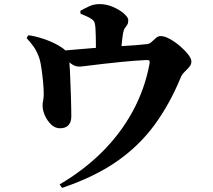

<svg xmlns="http://www.w3.org/2000/svg" viewBox="-20 -841 1040 937"><path d="M271 59Q390 -11 479.5 -100.5Q569 -190 627.5 -297.5Q686 -405 709 -526Q712 -540 709 -544.5Q706 -549 694 -548Q634 -545 579.5 -539.5Q525 -534 480.5 -529Q436 -524 406.5 -520Q377 -516 367 -516Q345 -516 326 -531Q323 -534 319 -537Q319 -523 321 -502Q322 -474 323.5 -440.5Q325 -407 326 -374Q327 -341 327.5 -314.5Q328 -288 328 -273Q328 -244 313.5 -229.5Q299 -215 273 -215Q249 -215 230 -233Q211 -251 199.5 -276.5Q188 -302 188 -324Q187 -332 189.5 -344Q192 -356 193 -371Q194 -385 192.5 -411Q191 -437 187.5 -467.5Q184 -498 179.5 -524.5Q175 -551 169 -565Q158 -594 144 -613.5Q130 -633 110 -655L118 -669Q151 -665 191.5 -651.5Q232 -638 262 -621Q287 -607 299 -595Q329 -597 358 -600Q402 -603 441 -607Q444 -607 448 -607V-619Q448 -639 447.5 -661Q447 -683 446 -701Q445 -718 442 -729Q439 -740 427 -748Q415 -756 401.5 -762Q388 -768 373 -774L372 -788Q391 -799 414.5 -810Q438 -821 466 -821Q500 -821 532 -807Q564 -793 585 -774.5Q606 -756 606 -743Q606 -728 601 -720Q596 -712 590 -704.5Q584 -697 581 -681Q578 -666 576 -645Q574 -630 573 -616Q573 -616 574 -616Q610 -618 643 -620.5Q676 -623 700 -626Q711 -628 721 -637.5Q731 -647 741.5 -656Q752 -665 764 -665Q783 -665 808.5 -651Q834 -637 858 -616.5Q882 -596 898 -575.5Q914 -555 914 -541Q914 -526 903.5 -514Q893 -502 880.5 -490Q868 -478 862 -463Q808 -332 733 -230Q658 -128 549 -52.5Q440 23 283 76Z"/></svg>

Font: Noto Serif HK ExtraLight Black
Style: Regular
Weight: 900
Version: Version 2.002-H1;hotconv 1.1.0;makeotfexe 2.6.0